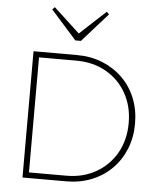

<svg xmlns="http://www.w3.org/2000/svg" viewBox="-60 -972 859 1024"><g transform="rotate(5 369.0 -460.0)"><path d="M110 0V-30H331Q421 -30 490.5 -70Q560 -110 599 -179.5Q638 -249 638 -339Q638 -428 599 -497.5Q560 -567 490.5 -606.5Q421 -646 331 -646H114V-676H331Q406 -676 468 -651Q530 -626 576 -581Q622 -536 647 -474Q672 -412 672 -338Q672 -265 647 -203Q622 -141 576.5 -95.5Q531 -50 469 -25Q407 0 333 0ZM99 0V-676H131V0ZM470 -920 483 -907 346 -753H316L179 -907L192 -920L341 -782H321Z"/></g></svg>

Font: Outfit Thin Thin
Style: Regular
Weight: 250
Version: Version 1.100;gftools[0.9.27]